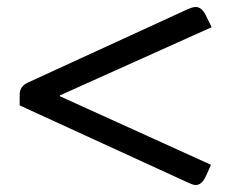

<svg xmlns="http://www.w3.org/2000/svg" viewBox="-20 -552 681 543"><path d="M510.7 -525.9Q517.6 -528.8 522.9 -530.5Q528.3 -532.2 533.7 -532.2Q550.8 -532.2 562.5 -507.8L578.6 -475.1L149.4 -282.2V-279.8L576.7 -85.9L562.5 -54.2Q550.8 -28.8 533.7 -28.8Q528.3 -28.8 522.9 -31Q517.6 -33.2 510.7 -36.1L35.6 -253.9V-284.2Q35.6 -293.5 38.6 -299.6Q41.5 -305.7 45.2 -309.3Q48.8 -313 52.5 -314.9Q56.2 -316.9 57.6 -317.9Z"/></svg>

Font: Artifika
Style: Medium
Weight: 500
Designer: Yulya Zhdanova | Cyreal.org
Foundry: Yulya Zhdanova | Cyreal
Version: Version 1.000